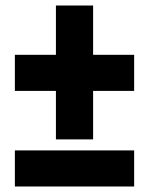

<svg xmlns="http://www.w3.org/2000/svg" viewBox="-20 -677 541 697"><path d="M467 -478V-347H318V-171H183V-347H34V-478H183V-657H318V-478ZM34 -131H467V0H34Z"/></svg>

Font: Noto Sans UI CondBlack
Style: Italic
Weight: 900
Width: 3
Italic angle: -12°
Designer: Monotype Design Team
Foundry: Monotype Imaging Inc.
Version: Version 1.001